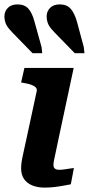

<svg xmlns="http://www.w3.org/2000/svg" viewBox="-39 -848 405 873"><path d="M163 5Q132 5 107.5 -5Q83 -15 70 -34.5Q57 -54 57 -82Q57 -97 59.5 -113.5Q62 -130 68 -156Q74 -182 83 -225L128 -434Q130 -444 123 -451Q116 -458 102 -463Q88 -468 68 -471L57 -473L72 -539H296L227 -216Q220 -180 214.5 -156.5Q209 -133 206.5 -119Q204 -105 204 -98Q204 -87 210.5 -81.5Q217 -76 230 -76Q243 -76 255 -78Q267 -80 278 -81.5Q289 -83 297 -84L283 -10Q267 -7 248 -3.5Q229 0 207.5 2.5Q186 5 163 5ZM311 -749 342 -634 345 -606H301L228 -681Q208 -701 195.5 -715.5Q183 -730 178 -744Q173 -758 173 -773Q173 -796 188.5 -812Q204 -828 233 -828Q265 -828 282.5 -808Q300 -788 311 -749ZM118 -749 150 -634 153 -606H109L36 -681Q16 -701 3.5 -715.5Q-9 -730 -14 -744Q-19 -758 -19 -773Q-19 -796 -3.5 -812Q12 -828 41 -828Q73 -828 90.5 -808Q108 -788 118 -749Z"/></svg>

Font: Roboto Serif 20pt SemiBold
Style: Italic
Weight: 600
Italic angle: -10°
Version: Version 1.007